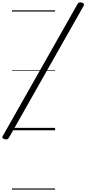

<svg xmlns="http://www.w3.org/2000/svg" viewBox="-101 -1097 728 1617"><path d="M-63 75Q-75 71 -79.5 65Q-84 59 -78 49L552 -1063Q558 -1073 567 -1076Q576 -1079 589 -1075Q601 -1071 605 -1065Q609 -1059 604 -1049L-26 63Q-32 73 -41 76Q-50 79 -63 75ZM0 490H363V500H0ZM0 -20H363V0H0ZM0 -505H363V-500H0ZM0 -1010H363V-1000H0Z"/></svg>

Font: Playwrite BE VLG Guides
Style: Regular
Weight: 400
Designer: Veronika Burian, José Scaglione
Foundry: TypeTogether
Version: Version 1.003